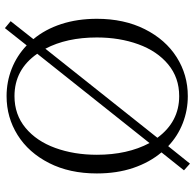

<svg xmlns="http://www.w3.org/2000/svg" viewBox="-26 -766 813 802"><g transform="rotate(90 381.0 -364.5)"><path d="M183 -147 555 -615Q488 -706 381 -706Q304 -706 248.5 -660Q193 -614 164.5 -535.5Q136 -457 136 -362Q136 -236 183 -147ZM381 -18Q458 -18 513.5 -64Q569 -110 597.5 -188.5Q626 -267 626 -362Q626 -490 577 -582L204 -113Q270 -18 381 -18ZM590 -660 663 -751 691 -726 616 -632Q658 -582 681 -514Q704 -446 704 -362Q704 -248 660.5 -162.5Q617 -77 543.5 -31Q470 15 381 15Q321 15 266.5 -6.5Q212 -28 169 -69L97 22L68 -2L143 -97Q102 -146 80 -213.5Q58 -281 58 -362Q58 -476 101.5 -562.5Q145 -649 218.5 -695.5Q292 -742 381 -742Q440 -742 494 -721Q548 -700 590 -660Z"/></g></svg>

Font: GL-CurulMinamoto Light
Style: Regular
Weight: 300
Designer: Eunice (kana); Ryoko NISHIZUKA 西塚涼子 (ideographs); Frank Grießhammer (Latin, Greek & Cyrillic); Wenlong ZHANG
Foundry: Gutenberg Labo; Adobe
Version: Version 1.002